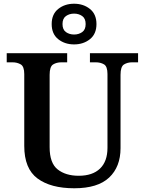

<svg xmlns="http://www.w3.org/2000/svg" viewBox="-20 -999 776 1029"><path d="M378 10Q252 10 181 -42.5Q110 -95 110 -217V-602Q110 -643 91 -654Q72 -665 47 -665H16V-714H340V-665H309Q283 -665 264.5 -653.5Q246 -642 246 -598V-210Q246 -125 289 -91Q332 -57 402 -57Q476 -57 516 -95.5Q556 -134 556 -207V-602Q556 -643 537.5 -654Q519 -665 493 -665H462V-714H720V-665H688Q663 -665 644.5 -653.5Q626 -642 626 -598V-205Q626 -105 565 -47.5Q504 10 378 10ZM377 -761Q327 -761 292 -789Q257 -817 257 -870Q257 -923 292 -951Q327 -979 377 -979Q427 -979 462 -951Q497 -923 497 -870Q497 -817 462 -789Q427 -761 377 -761ZM377 -814Q402 -814 420.5 -827Q439 -840 439 -870Q439 -900 420.5 -913Q402 -926 377 -926Q352 -926 333.5 -913Q315 -900 315 -870Q315 -840 333.5 -827Q352 -814 377 -814Z"/></svg>

Font: Noto Serif Thai SemiBold
Style: Regular
Weight: 600
Designer: Monotype Design Team
Foundry: Monotype Imaging Inc.
Version: Version 2.001; ttfautohint (v1.8.4.7-5d5b)